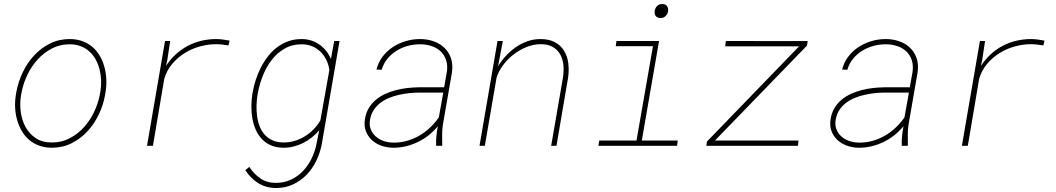

<svg xmlns="http://www.w3.org/2000/svg" viewBox="-20 -735 5322 968"><path d="M63 -274.4Q72.3 -323.7 95 -371.1Q117.7 -418.5 152.1 -455.6Q186.5 -492.7 231.7 -515.4Q276.9 -538.1 331.1 -538.1Q367.2 -538.1 396 -527.3Q424.8 -516.6 446.5 -497.8Q468.3 -479 483.2 -453.4Q498 -427.7 506.1 -398.4Q514.2 -369.1 515.9 -337.4Q517.6 -305.7 512.7 -274.4L509.3 -253.9Q500.5 -204.6 477.8 -157.2Q455.1 -109.9 420.7 -72.8Q386.2 -35.6 341.1 -12.9Q295.9 9.8 241.7 9.8Q205.6 9.8 176.8 -1Q147.9 -11.7 126.2 -30.5Q104.5 -49.3 89.6 -75Q74.7 -100.6 66.4 -129.9Q58.1 -159.2 56.4 -190.9Q54.7 -222.7 59.6 -253.9ZM85.9 -253.9Q79.1 -212.9 84.7 -170.7Q90.3 -128.4 109.1 -94.2Q127.9 -60.1 160.6 -38.3Q193.4 -16.6 241.7 -16.6Q290 -16.6 330.3 -37.4Q370.6 -58.1 401.6 -91.8Q432.6 -125.5 453.1 -168Q473.6 -210.4 482.4 -253.9L486.3 -274.4Q490.7 -301.8 489.7 -329.8Q488.8 -357.9 482.2 -384.3Q475.6 -410.6 463.1 -433.8Q450.7 -457 431.9 -474.4Q413.1 -491.7 387.9 -501.7Q362.8 -511.7 331.1 -511.7Q283.2 -511.7 242.7 -491Q202.1 -470.2 171.1 -436.5Q140.1 -402.8 119.4 -360.4Q98.6 -317.9 89.8 -274.4Z M1070.3 -538.1Q1087.4 -538.1 1104.2 -535.6Q1121.1 -533.2 1137.7 -530.3L1131.8 -505.9Q1116.2 -508.3 1100.8 -510.3Q1085.4 -512.2 1069.8 -512.2Q1028.8 -512.2 987.3 -500.7Q945.8 -489.3 910.2 -466.8Q874.5 -444.3 847.4 -411.9Q820.3 -379.4 808.1 -337.4L751 0H721.2L812 -528.3H837.9L824.2 -436.5L816.9 -402.8Q838.4 -435.5 866 -460.9Q893.6 -486.3 925.8 -503.4Q958 -520.5 994.6 -529.3Q1031.2 -538.1 1070.3 -538.1Z M1253.9 -269.5Q1259.3 -301.3 1269.8 -333.5Q1280.3 -365.7 1295.7 -395.5Q1311 -425.3 1331.3 -451.4Q1351.6 -477.5 1377.2 -496.8Q1402.8 -516.1 1433.6 -527.1Q1464.4 -538.1 1501 -538.1Q1525.9 -538.1 1548.3 -531Q1570.8 -523.9 1589.8 -510.7Q1608.9 -497.6 1623.8 -479Q1638.7 -460.4 1648.4 -438L1665 -528.3H1691.9L1602.1 -7.3Q1593.8 36.1 1574.5 75.9Q1555.2 115.7 1525.9 146Q1496.6 176.3 1457.8 194.6Q1418.9 212.9 1372.1 212.9Q1321.8 212.9 1282.7 188.7Q1243.7 164.6 1216.8 123L1236.8 106.4Q1260.3 142.6 1293.2 164.8Q1326.2 187 1370.6 187Q1412.6 187 1446.8 170.9Q1481 154.8 1506.8 127.9Q1532.7 101.1 1550 65.9Q1567.4 30.8 1575.2 -7.3L1589.4 -78.1Q1572.8 -58.6 1552.5 -42.5Q1532.2 -26.4 1509.3 -14.6Q1486.3 -2.9 1461.2 3.4Q1436 9.8 1410.2 9.8Q1373.5 9.8 1346.4 -2Q1319.3 -13.7 1300.3 -33.9Q1281.2 -54.2 1269.5 -80.8Q1257.8 -107.4 1252.4 -137.5Q1247.1 -167.5 1247.3 -198.7Q1247.6 -230 1252 -259.3ZM1278.8 -259.3Q1274.4 -233.9 1273.4 -206.1Q1272.5 -178.2 1275.9 -151.4Q1279.3 -124.5 1288.3 -100.3Q1297.4 -76.2 1313.2 -57.6Q1329.1 -39.1 1352.8 -28.1Q1376.5 -17.1 1409.2 -16.6Q1438 -16.6 1465.3 -24.7Q1492.7 -32.7 1516.8 -47.6Q1541 -62.5 1561 -83Q1581.1 -103.5 1595.2 -127.9L1640.6 -382.3Q1636.7 -409.7 1625 -433.3Q1613.3 -457 1595.5 -474.4Q1577.6 -491.7 1553.7 -501.7Q1529.8 -511.7 1501 -511.7Q1452.1 -511.7 1414.6 -489.7Q1377 -467.8 1349.9 -432.9Q1322.8 -397.9 1305.7 -354.7Q1288.6 -311.5 1280.8 -269.5Z M2178.7 0Q2177.7 -25.4 2180.2 -49.6Q2182.6 -73.7 2187.5 -98.6Q2166.5 -73.2 2140.9 -53Q2115.2 -32.7 2086.2 -18.8Q2057.1 -4.9 2025.4 2.7Q1993.7 10.3 1960.4 9.8Q1929.7 9.3 1901.9 -0.7Q1874 -10.7 1854.2 -29.3Q1834.5 -47.9 1824.5 -74.2Q1814.5 -100.6 1819.8 -133.8Q1824.7 -165.5 1839.1 -189.7Q1853.5 -213.9 1874.8 -231.7Q1896 -249.5 1922.1 -261.5Q1948.2 -273.4 1976.6 -280.8Q2004.9 -288.1 2034.2 -291.3Q2063.5 -294.4 2090.8 -294.9H2219.2L2232.9 -372.1Q2237.8 -405.8 2229.2 -431.6Q2220.7 -457.5 2202.1 -475.3Q2183.6 -493.2 2156.5 -502.4Q2129.4 -511.7 2097.7 -511.7Q2065.9 -511.7 2035.4 -503.4Q2004.9 -495.1 1978.8 -478.8Q1952.6 -462.4 1933.1 -438.5Q1913.6 -414.6 1904.3 -383.3L1877.9 -384.3Q1887.2 -420.9 1908.9 -449.5Q1930.7 -478 1960.4 -497.6Q1990.2 -517.1 2025.4 -527.6Q2060.5 -538.1 2097.2 -538.1Q2134.3 -538.1 2166.3 -526.9Q2198.2 -515.6 2220.7 -493.9Q2243.2 -472.2 2253.7 -441.2Q2264.2 -410.2 2258.8 -371.1L2212.9 -106.4Q2209 -80.6 2209.2 -55.4Q2209.5 -30.3 2209.5 -4.4L2209 0ZM1960 -16.1Q1995.6 -15.1 2029.1 -24.2Q2062.5 -33.2 2092 -50Q2121.6 -66.9 2147 -90.6Q2172.4 -114.3 2192.4 -143.1L2214.8 -268.1H2092.3Q2068.8 -268.1 2043 -265.4Q2017.1 -262.7 1991.2 -256.8Q1965.3 -251 1941.4 -241.2Q1917.5 -231.4 1897.7 -216.3Q1877.9 -201.2 1864.3 -180.4Q1850.6 -159.7 1845.7 -131.8Q1840.8 -105 1849.1 -83.7Q1857.4 -62.5 1873.8 -47.6Q1890.1 -32.7 1912.8 -24.7Q1935.5 -16.6 1960 -16.1Z M2491.2 -401.4Q2508.8 -429.7 2531.5 -454.3Q2554.2 -479 2581.3 -497.6Q2608.4 -516.1 2639.4 -527.1Q2670.4 -538.1 2705.1 -538.1Q2748.5 -538.1 2778.1 -522Q2807.6 -505.9 2824.2 -478.5Q2840.8 -451.2 2845.2 -415.8Q2849.6 -380.4 2843.8 -341.8L2785.6 0H2758.8L2817.9 -341.8Q2823.2 -374.5 2820.6 -405.5Q2817.9 -436.5 2804.7 -460.2Q2791.5 -483.9 2766.8 -498.3Q2742.2 -512.7 2704.1 -512.2Q2669.4 -511.7 2634.5 -497.8Q2599.6 -483.9 2569.3 -460.4Q2539.1 -437 2516.4 -406.5Q2493.7 -376 2483.4 -342.8L2424.3 0H2397.5L2488.3 -528.3H2515.1L2491.2 -401.4Z M3087.9 -528.3H3302.7L3215.8 -26.4H3397L3393.6 0H2997.1L3001 -26.4H3189L3272 -502H3084.5ZM3280.8 -679.2Q3282.7 -694.8 3293 -704.8Q3303.2 -714.8 3318.8 -714.8Q3335.4 -714.8 3343 -704.1Q3350.6 -693.4 3348.1 -678.2Q3345.7 -663.6 3335.2 -653.6Q3324.7 -643.6 3309.1 -644Q3293.5 -645 3285.9 -654.5Q3278.3 -664.1 3280.8 -679.2Z M3584.5 -26.4H4005.9L4002.9 0H3541L3544.4 -21.5L4008.8 -501.5H3636.2L3639.6 -528.3L4052.2 -527.8L4048.3 -504.9Z M4526.4 0Q4525.4 -25.4 4527.8 -49.6Q4530.3 -73.7 4535.2 -98.6Q4514.2 -73.2 4488.5 -53Q4462.9 -32.7 4433.8 -18.8Q4404.8 -4.9 4373 2.7Q4341.3 10.3 4308.1 9.8Q4277.3 9.3 4249.5 -0.7Q4221.7 -10.7 4201.9 -29.3Q4182.1 -47.9 4172.1 -74.2Q4162.1 -100.6 4167.5 -133.8Q4172.4 -165.5 4186.8 -189.7Q4201.2 -213.9 4222.4 -231.7Q4243.7 -249.5 4269.8 -261.5Q4295.9 -273.4 4324.2 -280.8Q4352.5 -288.1 4381.8 -291.3Q4411.1 -294.4 4438.5 -294.9H4566.9L4580.6 -372.1Q4585.4 -405.8 4576.9 -431.6Q4568.4 -457.5 4549.8 -475.3Q4531.2 -493.2 4504.2 -502.4Q4477.1 -511.7 4445.3 -511.7Q4413.6 -511.7 4383.1 -503.4Q4352.5 -495.1 4326.4 -478.8Q4300.3 -462.4 4280.8 -438.5Q4261.2 -414.6 4252 -383.3L4225.6 -384.3Q4234.9 -420.9 4256.6 -449.5Q4278.3 -478 4308.1 -497.6Q4337.9 -517.1 4373 -527.6Q4408.2 -538.1 4444.8 -538.1Q4481.9 -538.1 4513.9 -526.9Q4545.9 -515.6 4568.4 -493.9Q4590.8 -472.2 4601.3 -441.2Q4611.8 -410.2 4606.4 -371.1L4560.5 -106.4Q4556.6 -80.6 4556.9 -55.4Q4557.1 -30.3 4557.1 -4.4L4556.6 0ZM4307.6 -16.1Q4343.3 -15.1 4376.7 -24.2Q4410.2 -33.2 4439.7 -50Q4469.2 -66.9 4494.6 -90.6Q4520 -114.3 4540 -143.1L4562.5 -268.1H4439.9Q4416.5 -268.1 4390.6 -265.4Q4364.7 -262.7 4338.9 -256.8Q4313 -251 4289.1 -241.2Q4265.1 -231.4 4245.4 -216.3Q4225.6 -201.2 4211.9 -180.4Q4198.2 -159.7 4193.4 -131.8Q4188.5 -105 4196.8 -83.7Q4205.1 -62.5 4221.4 -47.6Q4237.8 -32.7 4260.5 -24.7Q4283.2 -16.6 4307.6 -16.1Z M5178.7 -538.1Q5195.8 -538.1 5212.6 -535.6Q5229.5 -533.2 5246.1 -530.3L5240.2 -505.9Q5224.6 -508.3 5209.2 -510.3Q5193.8 -512.2 5178.2 -512.2Q5137.2 -512.2 5095.7 -500.7Q5054.2 -489.3 5018.6 -466.8Q4982.9 -444.3 4955.8 -411.9Q4928.7 -379.4 4916.5 -337.4L4859.4 0H4829.6L4920.4 -528.3H4946.3L4932.6 -436.5L4925.3 -402.8Q4946.8 -435.5 4974.4 -460.9Q5002 -486.3 5034.2 -503.4Q5066.4 -520.5 5103 -529.3Q5139.6 -538.1 5178.7 -538.1Z"/></svg>

Font: TypoPRO Roboto Mono
Style: Italic
Weight: 250
Designer: Google
Version: Version 2.000986; 2015; ttfautohint (v1.3)